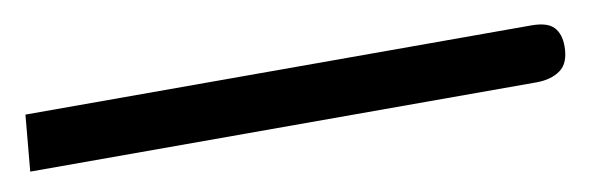

<svg xmlns="http://www.w3.org/2000/svg" viewBox="-30 -140 673 219"><g transform="rotate(-10 306.5 -30.5)"><path d="M-5.9 2 0 -63H585.9Q604.5 -63 611.8 -55.2Q619.1 -47.4 619.1 -33.2Q619.1 -13.7 608.4 -5.9Q597.7 2 580.1 2Z"/></g></svg>

Font: CaskaydiaCove NFP Light
Style: Regular
Weight: 300
Designer: Aaron Bell
Foundry: Saja Typeworks
Version: Version 2111.001; VTT 6.35;Nerd Fonts 3.1.1